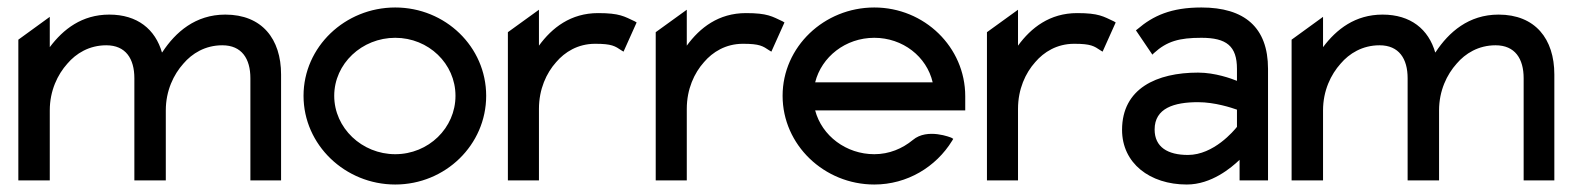

<svg xmlns="http://www.w3.org/2000/svg" viewBox="-20 -482 4207 513"><path d="M29 0H113V-187C113 -240 134 -283 160 -312C183 -339 218 -361 264 -361C316 -361 339 -325 339 -273V0H423V-187C423 -240 444 -283 470 -312C493 -339 528 -361 574 -361C626 -361 649 -325 649 -273V0H731V-283C731 -378 680 -443 582 -443C502 -443 449 -396 414 -343L413 -342V-341C395 -404 347 -443 272 -443C199 -443 149 -404 113 -356V-437L29 -376Z M791 -226C791 -95 902 11 1036 11C1170 11 1279 -95 1279 -226C1279 -357 1170 -462 1036 -462C902 -462 791 -357 791 -226ZM873 -226C873 -312 947 -381 1036 -381C1125 -381 1197 -312 1197 -226C1197 -140 1125 -70 1036 -70C947 -70 873 -140 873 -226Z M1337 0H1420V-191C1420 -244 1440 -287 1466 -316C1489 -343 1524 -365 1570 -365C1615 -365 1623 -359 1641 -347L1646 -344L1681 -422L1676 -425C1648 -438 1636 -447 1578 -447C1505 -447 1455 -408 1420 -360V-456L1337 -396Z M1732 0H1815V-191C1815 -244 1835 -287 1861 -316C1884 -343 1919 -365 1965 -365C2010 -365 2018 -359 2036 -347L2041 -344L2076 -422L2071 -425C2043 -438 2031 -447 1973 -447C1900 -447 1850 -408 1815 -360V-456L1732 -396Z M2071 -226C2071 -95 2182 11 2316 11C2404 11 2481 -36 2524 -106L2527 -111L2522 -114C2522 -114 2458 -141 2419 -108C2391 -85 2356 -70 2316 -70C2241 -70 2176 -119 2158 -187H2559V-225C2559 -356 2450 -462 2316 -462C2182 -462 2071 -357 2071 -226ZM2158 -262C2175 -330 2239 -381 2316 -381C2392 -381 2456 -331 2472 -262Z M2617 0H2700V-191C2700 -244 2720 -287 2746 -316C2769 -343 2804 -365 2850 -365C2895 -365 2903 -359 2921 -347L2926 -344L2961 -422L2956 -425C2928 -438 2916 -447 2858 -447C2785 -447 2735 -408 2700 -360V-456L2617 -396Z M2978 -135C2978 -46 3052 11 3151 11C3217 11 3270 -34 3292 -55V0H3368V-298C3368 -409 3305 -462 3190 -462C3109 -462 3061 -440 3019 -404L3015 -401L3059 -336L3063 -340C3098 -372 3131 -381 3190 -381C3257 -381 3285 -359 3285 -298V-266C3270 -272 3227 -288 3181 -288C3071 -288 2978 -246 2978 -135ZM3065 -136C3065 -193 3117 -209 3181 -209C3226 -209 3271 -194 3285 -189V-143C3277 -133 3223 -68 3154 -68C3100 -68 3065 -89 3065 -136Z M3431 0H3515V-187C3515 -240 3536 -283 3562 -312C3585 -339 3620 -361 3666 -361C3718 -361 3741 -325 3741 -273V0H3825V-187C3825 -240 3846 -283 3872 -312C3895 -339 3930 -361 3976 -361C4028 -361 4051 -325 4051 -273V0H4133V-283C4133 -378 4082 -443 3984 -443C3904 -443 3851 -396 3816 -343L3815 -342V-341C3797 -404 3749 -443 3674 -443C3601 -443 3551 -404 3515 -356V-437L3431 -376Z"/></svg>

Font: Charger Pro
Style: Bd
Weight: 700
Designer: Jasper
Foundry: Cannot Into Space Fonts
Version: Version 1.09